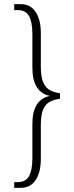

<svg xmlns="http://www.w3.org/2000/svg" viewBox="-20 -780 360 931"><path d="M49 131V103H67Q104 103 120.5 74.5Q137 46 137 -14V-179Q137 -239 158.5 -272.5Q180 -306 219 -314V-316Q181 -323 159 -357Q137 -391 137 -452V-614Q137 -674 120.5 -702.5Q104 -731 67 -731H49V-760H80Q128 -760 153 -722Q178 -684 178 -620V-456Q178 -406 190 -379.5Q202 -353 223.5 -342Q245 -331 271 -328V-301Q245 -298 223.5 -287.5Q202 -277 190 -251Q178 -225 178 -175V-10Q178 55 153 93Q128 131 78 131Z"/></svg>

Font: Noto Serif Myanmar ExtraCondensed ExtraLight
Style: Regular
Weight: 200
Width: 2
Designer: Ben Mitchell and the Monotype Design Team
Foundry: Monotype Imaging Inc.
Version: Version 2.106; ttfautohint (v1.8.4.7-5d5b)